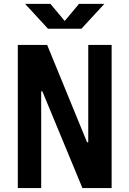

<svg xmlns="http://www.w3.org/2000/svg" viewBox="-20 -959 660 979"><path d="M196 -493.2H190V0H70.8V-730H220.4L424 -233.5H430V-730H549.2V0H400.3ZM224.8 -812.5H395.2L512.2 -939.4H383L310 -852.1L237 -939.4H107.8Z"/></svg>

Font: Monaspace Neon Var
Style: Regular
Weight: 400
Designer: Riley Cran and the Lettermatic Team
Version: Version 1.000 (Monaspace Neon Var)